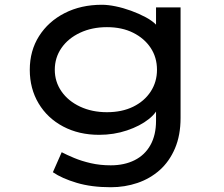

<svg xmlns="http://www.w3.org/2000/svg" viewBox="-20 -556 942 806"><path d="M445 230Q364 230 302 211.5Q240 193 202 167L239 83Q260 94 291 107Q322 120 361 129Q400 138 445 138Q502 138 545 116.5Q588 95 611.5 53Q635 11 635 -49V-121L646 -114Q641 -85 604.5 -56Q568 -27 513 -8.5Q458 10 396 10Q311 10 245 -25Q179 -60 142 -122Q105 -184 105 -263Q105 -343 144 -404.5Q183 -466 251.5 -501Q320 -536 408 -536Q433 -536 465 -529.5Q497 -523 530 -511Q563 -499 592 -483.5Q621 -468 638.5 -449Q656 -430 657 -410L635 -402V-525H738V-61Q738 12 714.5 67Q691 122 650.5 158Q610 194 557 212Q504 230 445 230ZM429 -85Q492 -85 539 -108Q586 -131 612.5 -171.5Q639 -212 639 -263Q639 -315 612.5 -355Q586 -395 539 -418.5Q492 -442 429 -442Q366 -442 316 -418.5Q266 -395 238 -354.5Q210 -314 210 -263Q210 -213 238 -172.5Q266 -132 316 -108.5Q366 -85 429 -85Z"/></svg>

Font: Lexend Peta
Style: Regular
Weight: 400
Designer: Bonnie Shaver-Troup, Thomas Jockin
Foundry: Lexend
Version: Version 1.007